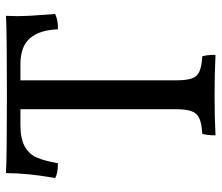

<svg xmlns="http://www.w3.org/2000/svg" viewBox="-68 -650 722 625"><g transform="rotate(-90 292.5 -338.0)"><path d="M552 -643Q552 -603 559 -519Q538 -509 509 -510Q507 -570 480 -601Q453 -632 396 -632H343V-127Q343 -92 349 -74.5Q355 -57 371.5 -49.5Q388 -42 421 -40Q426 -26 426 3Q362 0 295 0Q220 0 164 3Q164 -26 169 -40Q202 -42 219 -49.5Q236 -57 242.5 -75Q249 -93 249 -127V-632H198Q152 -632 127 -617.5Q102 -603 91.5 -578.5Q81 -554 73 -510Q40 -510 25 -519Q41 -609 41 -679Q97 -676 296 -676Q498 -676 553 -679Z"/></g></svg>

Font: Vollkorn SC
Style: Regular
Weight: 400
Designer: Friedrich Althausen
Foundry: Friedrich Althausen
Version: Version 4.015